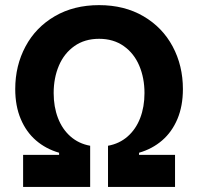

<svg xmlns="http://www.w3.org/2000/svg" viewBox="-20 -736 780 756"><path d="M71 -126.2H212.7V-134.6Q160.7 -149.6 122 -182.9Q83.3 -216.1 61.7 -267.4Q40 -318.7 40 -385.3Q40 -477.5 80.4 -553Q120.7 -628.4 195.7 -672.1Q270.7 -715.8 370.1 -715.8V-583.2Q313.5 -583.2 273 -554.6Q232.5 -526 211.9 -477.5Q191.3 -429 191.3 -369.4Q191.3 -315.3 208.3 -271.2Q225.2 -227.1 257.6 -198.7Q290 -170.2 335 -162.1V0H71ZM405.3 0V-162.1Q450.2 -170.2 482.6 -198.7Q515 -227.1 532 -271.2Q548.9 -315.3 548.9 -369.4Q548.9 -429 528.3 -477.5Q507.7 -526 467.2 -554.6Q426.8 -583.2 370.1 -583.2V-715.8Q469.8 -715.8 544.7 -672.1Q619.5 -628.4 659.9 -553Q700.2 -477.5 700.2 -385.3Q700.2 -318.7 678.6 -267.4Q656.9 -216.1 618.2 -182.9Q579.5 -149.6 527.5 -134.6V-126.2H669.2V0Z"/></svg>

Font: Wand UI Pro
Style: Regular
Weight: 400
Designer: Andreas Faust
Version: Version 1.003;FEAKit 1.0